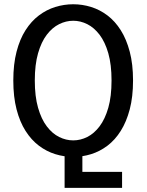

<svg xmlns="http://www.w3.org/2000/svg" viewBox="-20 -726 690 902"><path d="M283.5 156.5V0H367V96.5L352 81.5H553.5V156.5ZM324 11Q281 11 239.8 -1.8Q198.5 -14.5 162.8 -41.5Q127 -68.5 100 -111Q73 -153.5 57.8 -212.2Q42.5 -271 42.5 -348Q42.5 -424.5 57.8 -483.2Q73 -542 100 -584.2Q127 -626.5 162.8 -653.5Q198.5 -680.5 239.8 -693.2Q281 -706 324 -706Q367 -706 408 -693.2Q449 -680.5 484.8 -653.5Q520.5 -626.5 547.2 -584.2Q574 -542 589.5 -483.2Q605 -424.5 605 -348Q605 -271 589.5 -212.2Q574 -153.5 547.2 -111Q520.5 -68.5 484.8 -41.5Q449 -14.5 408 -1.8Q367 11 324 11ZM324 -66.5Q358 -66.5 390 -82.5Q422 -98.5 447.8 -132.5Q473.5 -166.5 488.8 -219.8Q504 -273 504 -348Q504 -422.5 488.8 -475.8Q473.5 -529 447.8 -562.8Q422 -596.5 390 -612.5Q358 -628.5 324 -628.5Q290 -628.5 257.8 -612.5Q225.5 -596.5 199.8 -562.8Q174 -529 158.8 -475.8Q143.5 -422.5 143.5 -348Q143.5 -273 158.8 -219.8Q174 -166.5 199.8 -132.5Q225.5 -98.5 257.8 -82.5Q290 -66.5 324 -66.5Z"/></svg>

Font: Trispace Thin
Style: Regular
Weight: 400
Version: Version 1.210